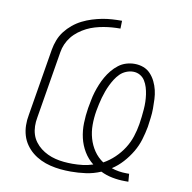

<svg xmlns="http://www.w3.org/2000/svg" viewBox="-83 -826 915 916"><g transform="rotate(10 375.0 -367.5)"><path d="M581 8Q550 8 519.5 2Q489 -4 463 -17Q428 -2 391.5 3Q355 8 319 8Q293 8 268 5.5Q243 3 218.5 -3Q194 -9 172 -19.5Q150 -30 131.5 -45Q113 -60 99 -80Q85 -100 78 -123.5Q71 -147 70.5 -172.5Q70 -198 75 -224L129 -550Q133 -573 142 -596.5Q151 -620 166.5 -640Q182 -660 202 -676.5Q222 -693 245 -704.5Q268 -716 292 -723.5Q316 -731 339.5 -735.5Q363 -740 387 -741.5Q411 -743 435 -743L434 -705Q414 -705 394 -703.5Q374 -702 353.5 -698.5Q333 -695 312.5 -689Q292 -683 273 -673.5Q254 -664 236 -650.5Q218 -637 204.5 -620Q191 -603 182.5 -583.5Q174 -564 171 -544L117 -218Q113 -197 113.5 -176Q114 -155 120 -136Q126 -117 138 -101Q150 -85 165.5 -73Q181 -61 199 -52.5Q217 -44 237 -39Q257 -34 278 -32Q299 -30 320 -30Q345 -30 370 -33Q395 -36 419 -44Q392 -65 374 -95Q356 -125 348 -159.5Q340 -194 341 -231Q342 -268 348 -305Q352 -325 355.5 -344.5Q359 -364 365 -383.5Q371 -403 379 -422.5Q387 -442 397.5 -460.5Q408 -479 422 -496Q436 -513 453 -526Q470 -539 490 -545Q510 -551 530 -551Q553 -551 573 -543.5Q593 -536 607.5 -520.5Q622 -505 631.5 -485.5Q641 -466 646 -445Q651 -424 652 -401.5Q653 -379 653 -356.5Q653 -334 650 -311Q647 -288 644 -266Q638 -234 628.5 -202.5Q619 -171 601.5 -141.5Q584 -112 560.5 -86Q537 -60 509 -42Q526 -36 544.5 -33Q563 -30 582 -30H595L598 8ZM464 -62Q493 -78 517.5 -101.5Q542 -125 559.5 -152.5Q577 -180 587 -210.5Q597 -241 602 -272Q605 -290 607 -308.5Q609 -327 610.5 -345Q612 -363 611.5 -381Q611 -399 608.5 -416.5Q606 -434 601 -450.5Q596 -467 587 -481.5Q578 -496 563 -504.5Q548 -513 530 -513Q513 -513 496 -506Q479 -499 466.5 -486.5Q454 -474 444.5 -459Q435 -444 427.5 -428.5Q420 -413 414 -396.5Q408 -380 403.5 -364Q399 -348 395.5 -331.5Q392 -315 389 -299Q383 -264 383 -230Q383 -196 392 -164.5Q401 -133 419 -106.5Q437 -80 464 -62Z"/></g></svg>

Font: Iosevka Etoile Extralight
Style: Italic
Weight: 200
Italic angle: -9°
Designer: Belleve Invis
Foundry: Belleve Invis
Version: Version 22.1.2; ttfautohint (v1.8.4)